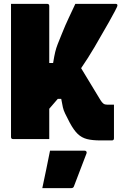

<svg xmlns="http://www.w3.org/2000/svg" viewBox="-20 -720 640 994"><path d="M37 -700H224Q235 -700 235 -689V-394H255Q261 -431 266 -451.5Q271 -472 278.5 -491Q286 -510 299 -542Q319 -592 336 -627.5Q353 -663 370 -700H579Q588 -700 588 -692Q588 -690 586 -684.5Q584 -679 574.5 -661.5Q565 -644 543 -604Q503 -533 469 -475.5Q435 -418 400 -367L500 -202Q508 -189 515.5 -183.5Q523 -178 536 -178H570V-4Q570 7 559 7H501Q458 7 430.5 0Q403 -7 382.5 -26.5Q362 -46 341 -85Q325 -116 317 -132.5Q309 -149 305.5 -164.5Q302 -180 297 -208H279Q258 -184 235 -157V0H48Q37 0 37 -11ZM239 60H418Q424 60 427 64Q430 68 428 74Q411 120 396 157.5Q381 195 363 244Q362 248 358.5 251Q355 254 348 254H199Q210 201 219.5 156.5Q229 112 239 60Z"/></svg>

Font: Recursive Mn Lnr St Blk
Style: Regular
Weight: 900
Monospace: yes
Version: Version 1.079;hotconv 1.0.112;makeotfexe 2.5.65598; ttfautoh